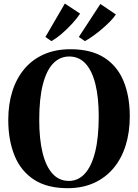

<svg xmlns="http://www.w3.org/2000/svg" viewBox="-20 -1024 760 1057"><path d="M354.5 12Q240 12.5 167 -35.2Q94 -83 59.8 -168Q25.5 -253 25.5 -363.5Q25.5 -450.5 48.2 -522Q71 -593.5 114.8 -645.2Q158.5 -697 222.2 -725Q286 -753 368 -753Q481.5 -753 553.8 -706.8Q626 -660.5 660.2 -577.5Q694.5 -494.5 694.5 -383.5Q694.5 -296.5 672 -224.2Q649.5 -152 605.8 -99.2Q562 -46.5 498.8 -17.5Q435.5 11.5 354.5 12ZM359.5 -28Q410.5 -28 447.2 -68.2Q484 -108.5 503.8 -187.5Q523.5 -266.5 523.5 -383.5Q523.5 -487 505.2 -560.8Q487 -634.5 451 -673.8Q415 -713 361 -713Q309.5 -713 272.5 -674.5Q235.5 -636 215.8 -558.5Q196 -481 196 -364Q196 -259 214.2 -183.8Q232.5 -108.5 268.8 -68.2Q305 -28 359.5 -28ZM447 -798 414 -820.5 532.5 -1002 618 -944.5Q606 -926 585.2 -905Q564.5 -884 540 -863.2Q515.5 -842.5 491.2 -825.2Q467 -808 448 -798ZM262.5 -798 230 -820.5 337 -1004.5 421 -949Q405.5 -925 378.5 -895.2Q351.5 -865.5 321 -839.2Q290.5 -813 263.5 -798Z"/></svg>

Font: Merriweather 96pt
Style: Bold
Weight: 700
Version: Version 2.100